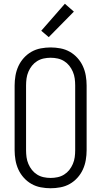

<svg xmlns="http://www.w3.org/2000/svg" viewBox="-20 -996 540 1024"><path d="M250 8Q224 8 197.5 3Q171 -2 148 -15Q125 -28 107 -48Q89 -68 78 -92Q67 -116 62.5 -142.5Q58 -169 58 -195V-540Q58 -566 62.5 -592.5Q67 -619 78 -643Q89 -667 107 -687Q125 -707 148 -720Q171 -733 197.5 -738Q224 -743 250 -743Q276 -743 302.5 -738Q329 -733 352 -720Q375 -707 393 -687Q411 -667 422 -643Q433 -619 437.5 -592.5Q442 -566 442 -540V-195Q442 -169 437.5 -142.5Q433 -116 422 -92Q411 -68 393 -48Q375 -28 352 -15Q329 -2 302.5 3Q276 8 250 8ZM250 -47Q269 -47 287.5 -51Q306 -55 322 -65Q338 -75 349.5 -89.5Q361 -104 368.5 -121.5Q376 -139 378.5 -157.5Q381 -176 381 -195V-540Q381 -559 378.5 -577.5Q376 -596 368.5 -613.5Q361 -631 349.5 -645.5Q338 -660 322 -670Q306 -680 287.5 -684Q269 -688 250 -688Q231 -688 212.5 -684Q194 -680 178 -670Q162 -660 150.5 -645.5Q139 -631 131.5 -613.5Q124 -596 121.5 -577.5Q119 -559 119 -540V-195Q119 -176 121.5 -157.5Q124 -139 131.5 -121.5Q139 -104 150.5 -89.5Q162 -75 178 -65Q194 -55 212.5 -51Q231 -47 250 -47ZM240 -798 200 -832 326 -976 374 -934Z"/></svg>

Font: Iosevka SS04 Light
Style: Regular
Weight: 300
Monospace: yes
Designer: Belleve Invis
Foundry: Belleve Invis
Version: Version 19.0.0; ttfautohint (v1.8.4)